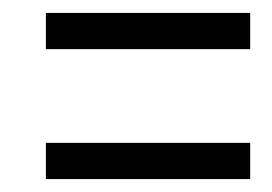

<svg xmlns="http://www.w3.org/2000/svg" viewBox="-20 -370 420 297"><path d="M51 -149H367V-93H51ZM51 -350H367V-294H51Z"/></svg>

Font: Fundamental  Brigade Scvhlank
Style: Regular
Weight: 100
Designer: Peter Wiegel, original typeface by Arno Drescher 1935
Foundry: Peter Wiegel
Version: Version 0.000 2012 initial release